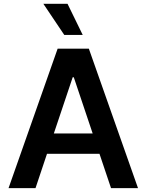

<svg xmlns="http://www.w3.org/2000/svg" viewBox="-20 -981 764 1001"><path d="M24.5 0 280.5 -727.3H443.2L699.6 0H558.9L498.6 -179.3H225.1L165.1 0ZM463.1 -285.2 364.7 -578.1H359L260.7 -285.2ZM206 -961.3H332L411.2 -799H315Z"/></svg>

Font: Interop SemBd
Style: Regular
Weight: 600
Designer: Rasmus Andersson, Google, Jang Haemin
Foundry: jhaemin
Version: Version 1.008